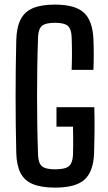

<svg xmlns="http://www.w3.org/2000/svg" viewBox="-20 -828 482 855"><path d="M225.5 7.5Q164.5 7.5 126.8 -8Q89 -23.5 71.5 -57.5Q54 -91.5 52.5 -146.5Q51 -207.5 50.2 -271Q49.5 -334.5 49.5 -398.8Q49.5 -463 50.2 -526.5Q51 -590 52.5 -650Q54 -706.5 71.8 -741.2Q89.5 -776 126.8 -791.8Q164 -807.5 225 -807.5Q314 -807.5 353 -772.2Q392 -737 396 -654.5Q397.5 -620 397.5 -586Q397.5 -552 396 -517H299Q300.5 -557 300.5 -590.5Q300.5 -624 299 -663.5Q297.5 -699 282 -712.8Q266.5 -726.5 225 -726.5Q182.5 -726.5 166.8 -712.8Q151 -699 149.5 -663.5Q147 -594 146 -529Q145 -464 145 -400.5Q145 -337 146 -272Q147 -207 149.5 -137Q151 -101.5 166.8 -87.8Q182.5 -74 225.5 -74Q270 -74 286.5 -87.8Q303 -101.5 305 -137Q305.5 -158.5 305.8 -179.5Q306 -200.5 305.8 -221.5Q305.5 -242.5 305 -264H231.5V-350.5H400Q401.5 -292.5 401 -242.5Q400.5 -192.5 399 -146.5Q396 -63.5 356.2 -28Q316.5 7.5 225.5 7.5Z"/></svg>

Font: Big Shoulders Text Thin SemiBold
Style: Regular
Weight: 600
Version: Version 2.002